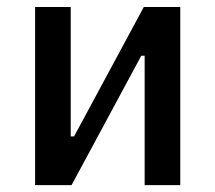

<svg xmlns="http://www.w3.org/2000/svg" viewBox="-20 -538 626 558"><path d="M150.4 0V-141.6H195.3L397.9 -517.6H432.1V-376H390.6L188 0ZM82 0V-517.6H185.5V0ZM400.4 0V-517.6H503.9V0Z"/></svg>

Font: Cascadia Mono
Style: Regular
Weight: 400
Monospace: yes
Designer: Aaron Bell
Foundry: Saja Typeworks
Version: Version 2102.003